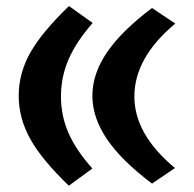

<svg xmlns="http://www.w3.org/2000/svg" viewBox="-20 -585 627 621"><path d="M203.1 -565.4 279.8 -510.7Q226.6 -450.2 201.9 -393.3Q177.2 -336.4 177.2 -272.9Q177.2 -210.9 201.4 -155.3Q225.6 -99.6 278.8 -40L202.6 15.6Q115.2 -68.4 77.9 -135.5Q40.5 -202.6 40.5 -275.4Q40.5 -348.1 78.1 -414.8Q115.7 -481.4 203.1 -565.4ZM471.7 -559.1 546.9 -508.8Q414.6 -398.4 414.6 -272.9Q414.6 -150.4 545.9 -41.5L471.7 8.8Q373 -65.4 325.9 -135Q278.8 -204.6 278.8 -275.4Q278.8 -346.2 325.9 -415.5Q373 -484.9 471.7 -559.1Z"/></svg>

Font: Pinar-DS3-FD ExtraBold
Style: Regular
Weight: 800
Designer: Amin Abedi
Version: Version 3.000